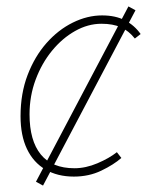

<svg xmlns="http://www.w3.org/2000/svg" viewBox="-20 -538 468 598"><path d="M114 40 92 28 380 -518 402 -506ZM210 12Q159 12 121.5 -10Q84 -32 64 -74Q44 -116 44 -176Q44 -247 66 -304.5Q88 -362 124.5 -403.5Q161 -445 206.5 -467.5Q252 -490 298 -490Q340 -490 369.5 -474.5Q399 -459 418 -432L400 -418Q381 -442 356.5 -453Q332 -464 296 -464Q254 -464 214 -441.5Q174 -419 142 -380Q110 -341 91 -290Q72 -239 72 -182Q72 -100 107 -57Q142 -14 212 -14Q247 -14 283.5 -29.5Q320 -45 344 -64L358 -46Q334 -25 295.5 -6.5Q257 12 210 12Z"/></svg>

Font: Source Sans 3 VF
Style: Italic
Weight: 200
Italic angle: -11°
Designer: Paul D. Hunt
Foundry: Adobe Systems Incorporated
Version: Version 3.042;hotconv 1.0.118;makeotfexe 2.5.65603